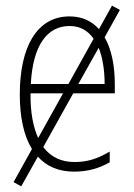

<svg xmlns="http://www.w3.org/2000/svg" viewBox="-20 -597 475 679"><path d="M55 62 114 -43C144 -9 187 10 242 10C291 10 331 -2 368 -23V-61C324 -35 288 -24 244 -24C196 -24 159 -42 133 -77L239 -267H386V-300C386 -363 375 -422 350 -465L404 -562L376 -577L330 -494C305 -522 271 -539 226 -539C108 -539 50 -427 50 -263C50 -183 64 -117 93 -70L28 47ZM226 -505C263 -505 291 -489 311 -460L222 -300H89C96 -437 147 -505 226 -505ZM350 -300H257L329 -428C343 -393 350 -349 350 -300ZM88 -267H203L115 -109C97 -148 87 -202 88 -267Z"/></svg>

Font: Noto Sans Condensed ExtraLight
Style: Regular
Weight: 200
Width: 3
Designer: Monotype Design Team
Foundry: Monotype Imaging Inc.
Version: Version 2.013